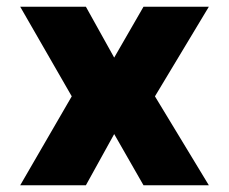

<svg xmlns="http://www.w3.org/2000/svg" viewBox="-20 -550 680 570"><path d="M235 0H40L193 -264L40 -530H235L319 -379L406 -530H600L440 -264L600 0H406L319 -152Z"/></svg>

Font: Be Vietnam Black
Style: Regular
Weight: 900
Designer: Lam Bao; Tony Le; Vietanh Nguyen
Foundry: Yellow Type Foundry
Version: Version 5.000